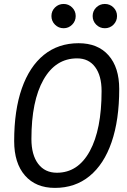

<svg xmlns="http://www.w3.org/2000/svg" viewBox="-20 -916 626 946"><path d="M250.5 9.8Q156.2 9.8 103 -51.3Q49.8 -112.3 49.8 -221.2Q49.8 -372.6 87.6 -480.5Q125.5 -588.4 196.5 -645.8Q267.6 -703.1 367.2 -703.1Q461.9 -703.1 514.6 -643.6Q567.4 -584 567.4 -477.5Q567.4 -324.7 529.8 -215.6Q492.2 -106.4 421.1 -48.3Q350.1 9.8 250.5 9.8ZM260.3 -64.9Q364.3 -64.9 422.4 -171.4Q480.5 -277.8 480.5 -467.3Q480.5 -543 448.7 -585.7Q417 -628.4 359.9 -628.4Q253.9 -628.4 194.3 -523.4Q134.8 -418.5 134.8 -231.4Q134.8 -152.8 168 -108.9Q201.2 -64.9 260.3 -64.9ZM496.6 -776.9Q471.7 -776.9 454.1 -794.4Q436.5 -812 436.5 -836.9Q436.5 -861.8 454.1 -879.2Q471.7 -896.5 496.6 -896.5Q521.5 -896.5 539.1 -879.2Q556.6 -861.8 556.6 -836.9Q556.6 -812 539.1 -794.4Q521.5 -776.9 496.6 -776.9ZM293.5 -776.9Q268.6 -776.9 251 -794.4Q233.4 -812 233.4 -836.9Q233.4 -861.8 251 -879.2Q268.6 -896.5 293.5 -896.5Q317.9 -896.5 335.4 -879.2Q353 -861.8 353 -836.9Q353 -812 335.4 -794.4Q317.9 -776.9 293.5 -776.9Z"/></svg>

Font: CaskaydiaCove NFP SemiLight
Style: Italic
Weight: 350
Italic angle: -10°
Designer: Aaron Bell
Foundry: Saja Typeworks
Version: Version 2111.001; VTT 6.35;Nerd Fonts 3.1.1